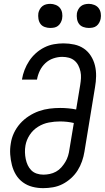

<svg xmlns="http://www.w3.org/2000/svg" viewBox="-20 -968 544 996"><path d="M204 8Q175 8 148 1Q121 -6 99 -22Q77 -38 63 -61Q49 -84 42 -111Q35 -138 33 -166.5Q31 -195 36 -224Q40 -252 52.5 -278.5Q65 -305 84.5 -327Q104 -349 129.5 -365.5Q155 -382 182 -391.5Q209 -401 237 -404.5Q265 -408 292 -408Q313 -408 334.5 -406Q356 -404 375 -400L396 -527Q399 -545 400 -562.5Q401 -580 397.5 -596.5Q394 -613 386.5 -628Q379 -643 366.5 -653.5Q354 -664 337.5 -668.5Q321 -673 303 -673Q280 -673 256.5 -665Q233 -657 215 -640Q197 -623 186.5 -601Q176 -579 172 -556V-555H94V-556Q98 -581 107.5 -605.5Q117 -630 131.5 -652Q146 -674 166 -692Q186 -710 210 -722Q234 -734 259.5 -738.5Q285 -743 309 -743Q338 -743 365.5 -737Q393 -731 415 -716Q437 -701 451.5 -678Q466 -655 472.5 -628.5Q479 -602 478.5 -573Q478 -544 473 -516L418 -181Q414 -156 405.5 -131.5Q397 -107 383 -84.5Q369 -62 348.5 -43.5Q328 -25 304.5 -13Q281 -1 255 3.5Q229 8 204 8ZM205 -62Q221 -62 238 -65.5Q255 -69 270.5 -77.5Q286 -86 298 -99.5Q310 -113 319 -128Q328 -143 333 -159.5Q338 -176 340 -192L363 -330Q346 -334 328 -336Q310 -338 291 -338Q263 -338 233.5 -332.5Q204 -327 177.5 -310.5Q151 -294 134 -268Q117 -242 112 -213Q109 -195 109.5 -177.5Q110 -160 113.5 -143Q117 -126 124 -111Q131 -96 142.5 -84.5Q154 -73 170.5 -67.5Q187 -62 205 -62ZM440 -823Q426 -823 412 -828Q398 -833 390 -844Q382 -855 379.5 -870Q377 -885 379 -900Q381 -910 386.5 -920Q392 -930 400.5 -936.5Q409 -943 419.5 -945.5Q430 -948 441 -948Q455 -948 469 -942.5Q483 -937 491.5 -926Q500 -915 502.5 -900Q505 -885 502 -870Q500 -860 494.5 -850Q489 -840 480.5 -833.5Q472 -827 461.5 -825Q451 -823 440 -823ZM240 -823Q226 -823 212 -828Q198 -833 190 -844Q182 -855 179.5 -870Q177 -885 179 -900Q181 -910 186.5 -920Q192 -930 200.5 -936.5Q209 -943 219.5 -945.5Q230 -948 241 -948Q255 -948 269 -942.5Q283 -937 291.5 -926Q300 -915 302.5 -900Q305 -885 302 -870Q300 -860 294.5 -850Q289 -840 280.5 -833.5Q272 -827 261.5 -825Q251 -823 240 -823Z"/></svg>

Font: Iosevka Custom
Style: Italic
Weight: 400
Italic angle: -9°
Monospace: yes
Designer: Belleve Invis
Foundry: Belleve Invis
Version: Version 30.3.3; ttfautohint (v1.8.3)